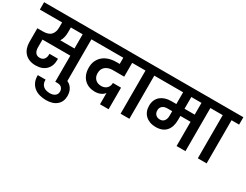

<svg xmlns="http://www.w3.org/2000/svg" viewBox="-119 -1426 3114 2435"><g transform="rotate(30 1438.0 -208.0)"><path d="M433 -556Q433 -517 424 -483.5Q415 -450 398 -424H606V-632H433ZM-21 -740H846V-632H734V0H606V-319H198V-203Q198 -159 218 -130Q238 -101 282 -101Q322 -101 343.5 -127Q365 -153 365 -194V-207H489Q490 -201 490 -195.5Q490 -190 490 -188Q490 -98 435.5 -44.5Q381 9 284 9Q231 9 191 -7.5Q151 -24 124 -53.5Q97 -83 83.5 -122.5Q70 -162 70 -209V-411H151Q234 -411 269.5 -451Q305 -491 305 -556V-632H-21Z M619 324Q571 324 526 312Q481 300 446.5 273.5Q412 247 391.5 204.5Q371 162 372 101H486Q485 134 494.5 157Q504 180 521.5 195Q539 210 563.5 217Q588 224 616 224Q665 224 693 202Q721 180 721 140Q721 108 700 85.5Q679 63 636 63H606V-38H636Q733 -38 782 11Q831 60 831 141Q831 227 774.5 275.5Q718 324 619 324Z M804 -740H1457L1456 -632H1331V-430H1164Q1100 -430 1058 -397Q1016 -364 1016 -301Q1016 -246 1048.5 -213.5Q1081 -181 1137 -181Q1158 -181 1177.5 -187.5Q1197 -194 1212.5 -207.5Q1228 -221 1237.5 -241.5Q1247 -262 1247 -289H1366V27H1240V-138Q1218 -109 1182 -93.5Q1146 -78 1100 -78Q1056 -78 1016.5 -92.5Q977 -107 947.5 -135.5Q918 -164 901 -206.5Q884 -249 884 -305Q884 -363 904.5 -407Q925 -451 961 -481Q997 -511 1045.5 -526Q1094 -541 1151 -541H1201V-632H804Z M1526 -632H1415V-740H1766V-632H1655V0H1526Z M1992 -185Q2033 -185 2055 -213Q2077 -241 2077 -289V-355H2005Q1962 -355 1935 -333Q1908 -311 1908 -270Q1908 -230 1932 -207.5Q1956 -185 1992 -185ZM2346 -632H2197V-460H2346ZM1724 -740H2587V-632H2476V0H2346V-355H2197V-296Q2197 -192 2145.5 -134Q2094 -76 1994 -76Q1947 -76 1909 -90Q1871 -104 1844 -129Q1817 -154 1802.5 -189.5Q1788 -225 1788 -269Q1788 -317 1804.5 -353Q1821 -389 1850 -412.5Q1879 -436 1917.5 -448Q1956 -460 2001 -460H2077V-632H1724Z M2657 -632H2546V-740H2897V-632H2786V0H2657Z"/></g></svg>

Font: Poppins SemiBold
Style: Regular
Weight: 600
Designer: Ninad Kale (Devanagari), Jonny Pinhorn (Latin)
Foundry: Indian Type Foundry
Version: Version 3.002 2017